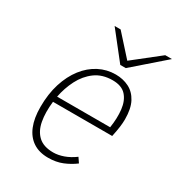

<svg xmlns="http://www.w3.org/2000/svg" viewBox="-177 -845 895 969"><g transform="rotate(30 270.5 -360.0)"><path d="M248 12Q195.5 12 159.8 -11.8Q124 -35.5 105.5 -80.8Q87 -126 87 -191Q87 -267 106.2 -328Q125.5 -389 159.5 -432.8Q193.5 -476.5 238.5 -499.8Q283.5 -523 335 -523Q378 -523 412.8 -505.5Q447.5 -488 467.8 -450Q488 -412 488 -350Q488 -330 484.8 -305.2Q481.5 -280.5 474 -245H129Q121.5 -179.5 130.8 -129.8Q140 -80 170.5 -52Q201 -24 257 -24Q285.5 -24 317 -35.2Q348.5 -46.5 379 -69L398 -41Q367.5 -18 330.8 -3Q294 12 248 12ZM134 -278H443Q452 -335.5 446.5 -383.8Q441 -432 415 -461Q389 -490 336 -490Q276.5 -490 235.2 -459.8Q194 -429.5 169.2 -381Q144.5 -332.5 134 -278ZM330 -576 207 -732H242L350 -612L502 -732H541L362 -576Z"/></g></svg>

Font: Overpass Thin
Style: Italic
Weight: 250
Italic angle: -10°
Designer: Delve Withrington, Dave Bailey, Thomas Jockin
Foundry: Delve Fonts LLC
Version: Version 4.000